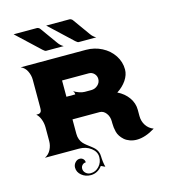

<svg xmlns="http://www.w3.org/2000/svg" viewBox="-119 -758 882 1001"><g transform="rotate(-15 322.5 -257.5)"><path d="M47.9 -664.1H173.8Q178 -664.1 183 -661.1Q188 -658.2 190.4 -654.3L255.4 -563.7Q267.3 -546.1 284.2 -537.1H189.5Q183.3 -537.1 172.9 -546.9ZM223.6 -664.1H349.6Q353.8 -664.1 358.8 -661.1Q363.8 -658.2 366.2 -654.3L431.2 -563.7Q443.1 -546.1 460 -537.1H365.2Q359.1 -537.1 348.6 -546.9ZM39.1 0Q61.3 -11.2 72.1 -33Q83 -54.7 83 -78.1V-152.8Q82.8 -176.5 74.5 -197.4Q66.2 -218.3 53.5 -228.5Q62.7 -228.5 67.3 -229.2Q71.8 -230 76 -233.3Q80.3 -236.6 81.7 -243.5Q83 -250.5 83 -262.9V-410.2Q83 -433.3 72 -456.1Q61 -478.8 39.1 -488.3H390.6Q437 -488.3 476.3 -468Q515.6 -447.8 538.6 -412.8Q561.5 -377.9 561.5 -336.9Q561.5 -307.9 542.4 -279.5Q523.2 -251.2 491.5 -231Q527.8 -213.4 549.6 -182.9Q571.3 -152.3 571.3 -116.2V-83Q571.3 -54.4 585.9 -32Q600.6 -9.5 626 0Q572.3 33 526.9 33Q507.1 33 489.7 26.7Q472.4 20.5 460.8 10.3Q449.2 0 441.5 -11.8Q433.8 -23.7 430.7 -36.1Q424.8 -59.6 424.8 -83V-92.8Q424.8 -119.1 410.5 -137.7Q396.2 -156.2 376 -156.2H229.5V-78.1Q229.5 -61.5 234.6 -48.1Q239.7 -34.7 248 -25.6Q256.3 -16.6 266.4 -8.8Q276.4 -1 286.5 6.6Q296.6 14.2 304.9 22.3Q313.2 30.5 318.4 42.5Q323.5 54.4 323.5 69.3Q323.5 80.8 325.7 98.4Q327.9 116 331.3 125.7Q327.1 125.7 319.6 121.3Q312 116.9 308.8 116.9Q298.1 132.1 282.1 140.7Q266.1 149.4 247.6 149.4Q218.5 149.4 197.9 132.2Q177.2 115 177.2 90.6Q177.2 75.2 187.7 63.5Q198.2 51.8 211.7 51.8Q223.4 51.8 231 59.3Q238.5 66.9 238.5 78.1Q227.3 78.1 219.5 86.1Q211.7 94 211.7 105.5Q211.7 119.6 222.7 129.6Q233.6 139.6 249.3 139.6Q275.9 139.6 294.8 119Q313.7 98.4 313.7 69.3Q313.7 40.5 287.2 20.3Q260.7 0 223.1 0ZM229.5 -278.3H277.3Q277.3 -290 270 -297.9Q282.7 -289.6 299.2 -283.9Q315.7 -278.3 328.6 -278.3H363.3Q384 -278.3 399 -292Q414.1 -305.7 414.1 -325.2Q414.1 -342.3 402.3 -354.2Q390.6 -366.2 374 -366.2H229.5Z"/></g></svg>

Font: Agreloy
Style: Medium
Weight: 400
Designer: gluk
Foundry: gluk
Version: Version 0.27